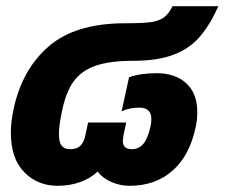

<svg xmlns="http://www.w3.org/2000/svg" viewBox="-20 -584 724 619"><path d="M15 -156Q15 -191 24 -233Q51 -360 137 -434.5Q223 -509 384 -509Q439 -509 465.5 -512.5Q492 -516 508 -527.5Q524 -539 536 -564H684Q657 -504 624.5 -466Q592 -428 540.5 -408Q489 -388 411 -388Q334 -388 288 -372Q242 -356 217 -321Q192 -286 180 -226Q170 -180 170 -152Q170 -125 179 -114Q188 -103 206 -103Q227 -103 238.5 -113.5Q250 -124 255 -147L264 -189H387L378 -148Q376 -134 376 -130Q376 -103 405 -103Q427 -103 441.5 -119.5Q456 -136 465 -175Q468 -189 468 -200Q468 -237 429 -237Q397 -237 372 -225L396 -335Q433 -348 486 -348Q545 -348 580.5 -315.5Q616 -283 616 -223Q616 -196 611 -175Q592 -83 536.5 -34Q481 15 398 15Q367 15 338.5 2.5Q310 -10 295 -31Q272 -9 238.5 3Q205 15 166 15Q101 15 58 -29Q15 -73 15 -156Z"/></svg>

Font: Prompt Bold
Style: Bold Italic
Weight: 700
Italic angle: -12°
Designer: Katatrad Team
Foundry: CadsonDemak
Version: Version 1.000